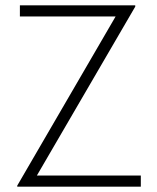

<svg xmlns="http://www.w3.org/2000/svg" viewBox="-20 -705 593 724"><path d="M45 -5 416 -643H55V-685H490V-680L119 -43H511V-1H45Z"/></svg>

Font: Bellota Text Light
Style: Regular
Weight: 300
Designer: Kemie Guaida
Foundry: Kemie Guaida
Version: Version 4.001